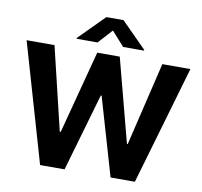

<svg xmlns="http://www.w3.org/2000/svg" viewBox="-98 -1054 1222 1159"><g transform="rotate(10 513.0 -474.5)"><path d="M222 0H372L510 -477H515L654 0H803L1015 -728H843L721 -217H716L582 -728H444L310 -219H304L182 -728H11ZM307 -789H435L514 -876L592 -789H720V-794L566 -949H461L307 -794Z"/></g></svg>

Font: Wafeq
Style: Bold
Weight: 700
Designer: Rasmus Andersson & Azza Alameddine
Foundry: Google & TypeTogether
Version: Version 3.000;FEAKit 1.0